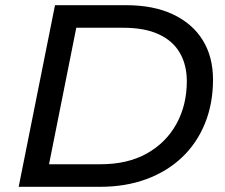

<svg xmlns="http://www.w3.org/2000/svg" viewBox="-20 -720 866 740"><path d="M52 0 192 -700H466Q572 -700 647 -664.5Q722 -629 761.5 -565Q801 -501 801 -413Q801 -321 770 -244.5Q739 -168 681.5 -113.5Q624 -59 544 -29.5Q464 0 365 0ZM169 -87H368Q472 -87 546 -128.5Q620 -170 660 -242.5Q700 -315 700 -407Q700 -470 673 -516.5Q646 -563 591.5 -588Q537 -613 456 -613H274Z"/></svg>

Font: MOST Montserrat Medium
Style: Italic
Weight: 500
Italic angle: -11.3°
Designer: Julieta Ulanovsky
Foundry: Julieta Ulanovsky
Version: Version 8.000;March 11, 2024;FontCreator 15.0.0.2926 64-bit